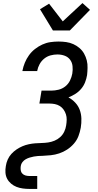

<svg xmlns="http://www.w3.org/2000/svg" viewBox="-20 -1013 640 1248"><path d="M171 215Q149 215 127.5 212Q106 209 87 201.5Q68 194 52 180.5Q36 167 26.5 149Q17 131 15.5 109.5Q14 88 18 66Q21 45 30 24.5Q39 4 54 -12.5Q69 -29 87.5 -41.5Q106 -54 126 -62.5Q146 -71 167.5 -75.5Q189 -80 209.5 -81.5Q230 -83 251 -83.5Q272 -84 293 -87Q314 -90 334.5 -98.5Q355 -107 371.5 -122Q388 -137 397.5 -157Q407 -177 410 -198Q413 -216 413.5 -234.5Q414 -253 408.5 -270Q403 -287 393 -301Q383 -315 368.5 -324Q354 -333 336.5 -336.5Q319 -340 300 -340H236L250 -424H314Q337 -424 361 -430Q385 -436 404.5 -451.5Q424 -467 435 -489.5Q446 -512 450 -535Q454 -559 451.5 -583Q449 -607 435.5 -625Q422 -643 400 -651Q378 -659 353 -659Q331 -659 308.5 -653Q286 -647 267.5 -632Q249 -617 237.5 -596Q226 -575 222 -553V-551H126V-554Q131 -580 141.5 -605.5Q152 -631 168.5 -654Q185 -677 207.5 -694.5Q230 -712 255 -723.5Q280 -735 307 -739Q334 -743 360 -743Q386 -743 410.5 -739.5Q435 -736 457 -726Q479 -716 497 -700.5Q515 -685 526.5 -664.5Q538 -644 544 -620.5Q550 -597 549 -571Q549 -560 548 -548Q547 -536 546 -525Q542 -501 533 -478Q524 -455 507.5 -435.5Q491 -416 469.5 -402.5Q448 -389 425 -380Q449 -367 468.5 -346.5Q488 -326 498 -299.5Q508 -273 509 -243Q510 -213 505 -183Q500 -155 490 -128.5Q480 -102 460.5 -79.5Q441 -57 416.5 -41Q392 -25 365 -16Q338 -7 310 -4Q282 -1 255 0H254Q241 0 227 1Q213 2 200 4.5Q187 7 173.5 11Q160 15 147.5 22Q135 29 126 40.5Q117 52 115 66Q113 79 114.5 92Q116 105 124.5 114.5Q133 124 145.5 127.5Q158 131 171 131H222V215ZM324 -815 240 -953 299 -989 388 -874 516 -993 565 -949 434 -815Z"/></svg>

Font: Iosevka Md Ex Obl
Style: Regular
Weight: 500
Width: 7
Italic angle: -9°
Monospace: yes
Designer: Belleve Invis
Foundry: Belleve Invis
Version: Version 32.5.0; ttfautohint (v1.8.4)